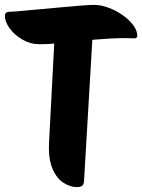

<svg xmlns="http://www.w3.org/2000/svg" viewBox="-30 -752 582 786"><path d="M283 14Q259 14 231 -3Q203 -20 185 -61Q167 -102 171 -173L192 -574Q176 -572 160.5 -571.5Q145 -571 131 -571Q94 -571 61.5 -590Q29 -609 9.5 -636Q-10 -663 -10 -687Q-10 -704 10 -704Q22 -704 55 -707Q88 -710 131.5 -714Q175 -718 219.5 -722Q264 -726 300.5 -729Q337 -732 354 -732Q383 -732 414 -720.5Q445 -709 471.5 -690.5Q498 -672 515 -649.5Q532 -627 532 -606Q532 -595 521 -595Q511 -595 503 -595.5Q495 -596 486 -596Q452 -596 417 -594Q382 -592 348 -589L314 -11Q313 3 306.5 8.5Q300 14 283 14Z"/></svg>

Font: Protest Riot
Style: Regular
Weight: 400
Designer: Octavio Pardo
Foundry: Ashler Design
Version: Version 2.005; ttfautohint (v1.8.4.7-5d5b)